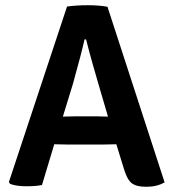

<svg xmlns="http://www.w3.org/2000/svg" viewBox="-20 -708 665 736"><path d="M426 -155 377 -154H237L188 -155L141 1Q120 6 81.5 6Q43 6 19 -3L14 -10L237 -683Q274 -688 317 -688Q360 -688 392 -682L611 -9Q582 8 541.5 8Q501 8 483.5 -7Q466 -22 454 -64ZM221 -261 266 -262H352L394 -261L364 -363Q330 -477 310 -557H304Q295 -514 260 -388Z"/></svg>

Font: Signika
Style: Semibold
Weight: 600
Designer: Anna Giedrys
Foundry: Anna Giedrys
Version: Version 1.001